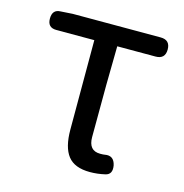

<svg xmlns="http://www.w3.org/2000/svg" viewBox="-88 -624 688 719"><g transform="rotate(15 256.5 -265.0)"><path d="M107.4 -543H448.2Q485.4 -543 485.4 -505.9Q485.4 -468.8 448.2 -468.8H299.8Q296.9 -345.7 296.9 -116.2Q296.9 -63.5 341.8 -63.5Q354.5 -63.5 359.4 -64.5Q394.5 -71.3 402.3 -34.2Q408.2 0 380.9 5.9Q351.6 12.7 322.3 12.7Q262.7 12.7 236.8 -20.5Q210.9 -53.7 210.9 -122.1V-468.8H63.5Q29.3 -468.8 29.3 -503.9Q29.3 -539.1 60.5 -540Z"/></g></svg>

Font: GenSenMaruGothic TW TTF Regular
Style: Regular
Weight: 400
Version: Version 1.301